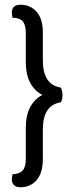

<svg xmlns="http://www.w3.org/2000/svg" viewBox="-20 -676 321 811"><path d="M159 -275Q126 -292 107.5 -326.5Q89 -361 89 -414V-536Q89 -572 75.5 -586.5Q62 -601 33 -601Q32 -607 31 -612.5Q30 -618 30 -624Q30 -639 39 -647.5Q48 -656 66 -656Q108 -656 134.5 -626.5Q161 -597 161 -537V-421Q161 -369 180 -340.5Q199 -312 237 -306Q240 -300 242 -291Q244 -282 244 -275Q244 -268 242.5 -258.5Q241 -249 237 -244Q199 -238 180 -209.5Q161 -181 161 -128V-5Q161 55 134.5 85Q108 115 66 115Q48 115 39 106Q30 97 30 83Q30 77 31 71.5Q32 66 33 60Q62 59 75.5 44.5Q89 30 89 -5V-136Q89 -189 107.5 -223.5Q126 -258 159 -275Z"/></svg>

Font: Baloo Bhaijaan 2
Style: Regular
Weight: 400
Designer: Sanskriti Dholi, Noopur Datye and Ek Type
Foundry: Ek Type
Version: Version 1.701